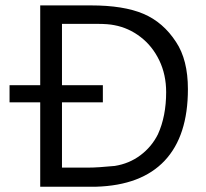

<svg xmlns="http://www.w3.org/2000/svg" viewBox="-20 -708 780 728"><path d="M343.8 0H132.5V-320H16.2V-385H132.5V-687.5H325Q448.8 -687.5 523.8 -655.6Q598.8 -623.8 647.5 -548.8Q692.5 -481.2 692.5 -370Q692.5 -192.5 604.4 -98.8Q516.2 -5 343.8 0ZM315 -72.5Q350 -72.5 415 -78.8Q470 -87.5 512.5 -119.4Q555 -151.2 578.8 -198.8Q610 -267.5 610 -358.8Q610 -425 583.8 -479.4Q557.5 -533.8 512.5 -568.1Q467.5 -602.5 413.8 -612.5Q390 -617.5 348.8 -617.5H215V-385H370V-320H215V-72.5Z"/></svg>

Font: Cambay
Style: Regular
Weight: 400
Version: Version 1.180;PS 001.180;hotconv 1.0.70;makeotf.lib2.5.58329